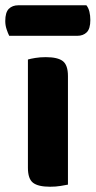

<svg xmlns="http://www.w3.org/2000/svg" viewBox="-45 -701 363 729"><path d="M145 8Q100 8 80.5 -7Q61 -22 61 -64V-475Q71 -478 89 -481Q107 -484 129 -484Q174 -484 193.5 -469Q213 -454 213 -412V0Q203 2 185 5Q167 8 145 8ZM-10 -565Q-15 -575 -20 -590Q-25 -605 -25 -621Q-25 -654 -11.5 -667.5Q2 -681 25 -681H283Q291 -671 294.5 -656.5Q298 -642 298 -625Q298 -592 284.5 -578.5Q271 -565 248 -565Z"/></svg>

Font: Baloo Paaji 2
Style: Bold
Weight: 700
Designer: Shuchita Grover, Noopur Datye and Ek Type
Foundry: Ek Type
Version: Version 1.640;hotconv 1.0.111;makeotfexe 2.5.65597; ttfautoh